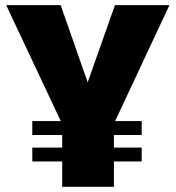

<svg xmlns="http://www.w3.org/2000/svg" viewBox="-20 -723 680 743"><path d="M220.7 0V-242.7L3.9 -703.1H214.8L329.1 -376.5L309.6 -377L424.8 -703.1H635.7L420.9 -244.6V0ZM105 -98.1V-151.9H528.3V-98.1ZM105 -200.7V-254.4H528.3V-200.7Z"/></svg>

Font: Schibsted Grotesk Black
Style: Regular
Weight: 900
Designer: Bakken & Baeck AS, Henrik Kongsvoll
Foundry: Schibsted ASA
Version: Version 1.100;gftools[0.9.25]